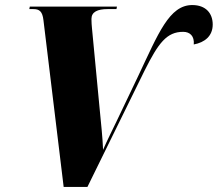

<svg xmlns="http://www.w3.org/2000/svg" viewBox="-20 -740 862 760"><path d="M152 -660 232 0H326L552 -460C607 -570 640 -614 705 -614C732 -614 750 -597 747 -564C790 -572 822 -597 822 -643C822 -687 795 -720 741 -720C650 -720 607 -608 527 -439L441 -259C433 -242 401 -178 388 -147C386 -198 380 -251 374 -314L344 -629C343 -637 342 -653 342 -665C342 -693 366 -704 406 -704H441L443 -714H98L96 -704H112C136 -704 148 -695 152 -660Z"/></svg>

Font: Noto Serif Display SemiCondensed Black
Style: Italic
Weight: 900
Width: 4
Italic angle: -12°
Designer: Monotype Design Team
Foundry: Monotype Imaging Inc.
Version: Version 2.009